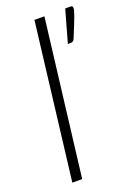

<svg xmlns="http://www.w3.org/2000/svg" viewBox="-141 -785 593 842"><g transform="rotate(-20 156.0 -364.0)"><path d="M302 -728.5Q312 -728.5 312 -718Q312 -713 309.8 -704.8Q307.5 -696.5 302.2 -681.8Q297 -667 288 -645Q279 -623 265.5 -590Q262 -583 257.8 -580.5Q253.5 -578 246 -578H234.5L277 -728.5ZM45 0 133 -727.5H179.5L91 0Z"/></g></svg>

Font: Lato Light
Style: Italic
Weight: 300
Italic angle: -7°
Designer: Lukasz Dziedzic
Foundry: tyPoland Lukasz Dziedzic
Version: Version 2.007; 2014-02-27